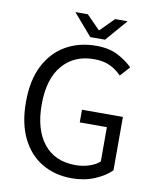

<svg xmlns="http://www.w3.org/2000/svg" viewBox="-91 -888 791 970"><g transform="rotate(10 305.0 -403.0)"><path d="M342.3 12.2Q256.8 12.2 190.4 -27.1Q124 -66.4 86.7 -142.3Q49.3 -218.3 49.3 -327.6Q49.3 -439 87.9 -514.6Q126.5 -590.3 194.6 -629.4Q262.7 -668.5 350.6 -668.5Q417.5 -668.5 462.9 -644.5Q508.3 -620.6 537.6 -590.8L492.7 -541Q467.8 -567.4 434.3 -583.7Q400.9 -600.1 351.1 -600.1Q249.5 -600.1 189.7 -530Q129.9 -460 129.9 -329.1Q129.9 -200.7 187.3 -128.7Q244.6 -56.6 350.6 -56.6Q387.2 -56.6 420.4 -67.4Q453.6 -78.1 474.1 -97.2V-272.9H335V-337.9H544.9V-64Q513.2 -32.2 460.7 -10Q408.2 12.2 342.3 12.2ZM312.5 -706.5 216.3 -817.9H280.3L348.1 -749H352.1L420.4 -817.9H484.4L388.2 -706.5Z"/></g></svg>

Font: Varta Light
Style: Regular
Weight: 400
Version: Version 1.004